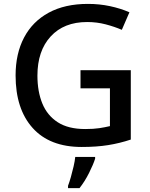

<svg xmlns="http://www.w3.org/2000/svg" viewBox="-20 -744 767 985"><path d="M393 -384H651V-28Q594 -9 534.5 0.5Q475 10 399 10Q235 10 147.5 -87.5Q60 -185 60 -357Q60 -469 103.5 -551.5Q147 -634 230 -679Q313 -724 431 -724Q490 -724 544 -712.5Q598 -701 644 -681L605 -591Q568 -607 522.5 -619Q477 -631 427 -631Q308 -631 240 -557Q172 -483 172 -356Q172 -275 197 -213.5Q222 -152 276 -117Q330 -82 417 -82Q460 -82 489.5 -86.5Q519 -91 544 -97V-291H393ZM468 70Q459 99 437 143Q415 187 388 221H329V209Q336 191 343.5 164.5Q351 138 357.5 110Q364 82 366 61H468Z"/></svg>

Font: Noto Sans Sinhala Medium
Style: Regular
Weight: 500
Designer: Jelle Bosma - Monotype Design Team
Foundry: Monotype Imaging Inc.
Version: Version 2.006; ttfautohint (v1.8.4.7-5d5b)